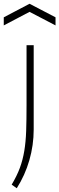

<svg xmlns="http://www.w3.org/2000/svg" viewBox="-61 -780 315 1020"><path d="M-41 -688 96 -760 234 -688V-645L96 -717L-41 -645ZM1 201Q29 154 44.5 112Q60 70 68 22Q76 -26 78 -84Q80 -142 80 -222V-540H118V-92Q118 -9 95 71Q72 151 28 220Z"/></svg>

Font: Encode Sans Narrow
Style: Thin
Weight: 250
Designer: Pablo Impallari, Andres Torresi
Foundry: Pablo Impallari, Andres Torresi
Version: Version 1.000; ttfautohint (v1.00) -l 8 -r 50 -G 200 -x 14 -